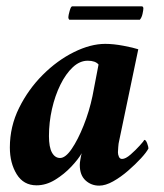

<svg xmlns="http://www.w3.org/2000/svg" viewBox="-20 -576 517 604"><path d="M420 -514H198Q198 -514 196.5 -516Q195 -518 195 -522Q195 -527 199 -541.5Q203 -556 207 -556H426Q431 -556 431 -549Q431 -545 428.5 -533Q426 -521 420 -514ZM311 -438Q337 -438 368.5 -432Q400 -426 415 -421L354 -129Q353 -126 352 -113.5Q351 -101 351 -97Q351 -90 354 -83Q357 -76 364 -76Q375 -76 391 -90Q407 -104 420 -118.5Q433 -133 434 -136Q439 -136 443 -125Q447 -114 447 -109Q441 -97 423.5 -78Q406 -59 383 -39Q360 -19 336 -5.5Q312 8 292 8Q267 8 249 -8.5Q231 -25 231 -57Q231 -60 231.5 -65Q232 -70 233 -75Q234 -81 235 -86Q236 -91 237 -94Q227 -76 204.5 -52Q182 -28 153.5 -10.5Q125 7 95 7Q54 7 32.5 -28Q11 -63 11 -112Q11 -178 40 -236.5Q69 -295 114.5 -340.5Q160 -386 212.5 -412Q265 -438 311 -438ZM256 -385Q231 -385 209 -364.5Q187 -344 170 -309.5Q153 -275 143.5 -233Q134 -191 134 -148Q134 -113 143.5 -96Q153 -79 169 -79Q186 -79 205.5 -107.5Q225 -136 243 -181Q261 -226 271 -274L290 -373Q280 -385 256 -385Z"/></svg>

Font: Amiri
Style: Bold Italic
Weight: 700
Italic angle: 10°
Designer: Khaled Hosny
Version: Version 0.113